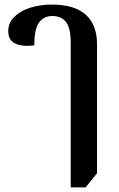

<svg xmlns="http://www.w3.org/2000/svg" viewBox="-20 -579 520 839"><path d="M289 240V-389Q289 -458 268 -483.5Q247 -509 209 -509Q172 -509 151 -481.5Q130 -454 130 -381Q78 -374 47 -388.5Q16 -403 16 -443Q16 -479 42 -505Q68 -531 111.5 -545Q155 -559 207 -559Q306 -559 355 -514.5Q404 -470 404 -385V178L354 240Z"/></svg>

Font: Noto Serif Thai SemiCondensed SemiBold
Style: Regular
Weight: 600
Width: 4
Designer: Monotype Design Team
Foundry: Monotype Imaging Inc.
Version: Version 2.002; ttfautohint (v1.8.4.7-5d5b)